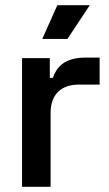

<svg xmlns="http://www.w3.org/2000/svg" viewBox="-20 -720 420 740"><path d="M201 -700 143 -570H240L326 -700ZM172 -496H65V0H175V-285C175 -357 217 -394 284 -394H364V-498H310C243 -498 202 -474 184 -420H172Z"/></svg>

Font: Space Text SemiBold
Style: Regular
Weight: 600
Designer: Florian Karsten (Space Text), Colophon Foundry (Space Mono)
Foundry: Florian Karsten
Version: Version 1.003;PS 001.003;hotconv 1.0.88;makeotf.lib2.5.64775